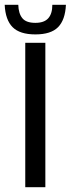

<svg xmlns="http://www.w3.org/2000/svg" viewBox="-50 -778 294 798"><path d="M55 0V-600H138.5V0ZM97 -635Q32.5 -635 2.5 -665Q-27.5 -695 -30.5 -758H26Q27 -722 42.8 -702.5Q58.5 -683 97 -683Q133.5 -683 150.5 -702Q167.5 -721 167.5 -758H224Q221 -695 191.2 -665Q161.5 -635 97 -635Z"/></svg>

Font: Big Shoulders
Style: Regular
Weight: 400
Designer: Patric King
Foundry: XO Type Co
Version: Version 2.002